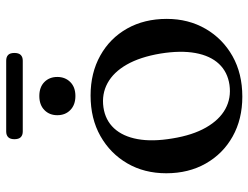

<svg xmlns="http://www.w3.org/2000/svg" viewBox="-111 -680 802 620"><g transform="rotate(-90 290.0 -370.0)"><path d="M291.5 -478.5Q364.5 -478.5 420.5 -447.2Q476.5 -416 507.8 -360.5Q539 -305 539 -232.5Q539 -162.5 507 -107.2Q475 -52 418.8 -20.2Q362.5 11.5 288 11.5Q215 11.5 159.2 -19.8Q103.5 -51 72 -106.5Q40.5 -162 40.5 -234Q40.5 -305 72.5 -360Q104.5 -415 160.8 -446.8Q217 -478.5 291.5 -478.5ZM326 -30Q367.5 -36 393.8 -64Q420 -92 428.8 -140Q437.5 -188 427 -253Q416 -318.5 391.5 -361.5Q367 -404.5 331.5 -423.8Q296 -443 253.5 -437Q212 -431 185.8 -402.8Q159.5 -374.5 150.8 -326.8Q142 -279 153 -214Q163.5 -149 188.2 -105.8Q213 -62.5 248.2 -43.2Q283.5 -24 326 -30ZM290 -527.5Q261.5 -527.5 244.8 -543.8Q228 -560 228 -586Q228 -611.5 244.8 -627.8Q261.5 -644 290 -644Q318.5 -644 335 -627.8Q351.5 -611.5 351.5 -586Q351.5 -560.5 335 -544Q318.5 -527.5 290 -527.5ZM150.5 -724.5Q150.5 -738 157 -744.5Q163.5 -751 175.5 -751H404Q416 -751 422.5 -744.8Q429 -738.5 429 -724.5Q429 -710.5 422.5 -704Q416 -697.5 404 -697.5H175.5Q163.5 -697.5 157 -704Q150.5 -710.5 150.5 -724.5Z"/></g></svg>

Font: Fraunces 20pt
Style: Regular
Weight: 400
Version: Version 1.000;[b76b70a41]